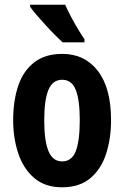

<svg xmlns="http://www.w3.org/2000/svg" viewBox="-20 -786 528 816"><path d="M452 -275Q452 -199 431.5 -134Q411 -69 365 -29.5Q319 10 243 10Q172 10 126 -29Q80 -68 58 -133Q36 -198 36 -275Q36 -358 57.5 -421.5Q79 -485 125.5 -521Q172 -557 245 -557Q340 -557 396 -484.5Q452 -412 452 -275ZM168 -273Q168 -188 186 -144Q204 -100 244 -100Q285 -100 302 -143.5Q319 -187 319 -275Q319 -361 302 -404Q285 -447 244 -447Q204 -447 186 -404.5Q168 -362 168 -273ZM257 -766Q266 -745 281 -716.5Q296 -688 312 -661.5Q328 -635 339 -619V-606H246Q233 -618 213.5 -637.5Q194 -657 173.5 -679.5Q153 -702 135.5 -722.5Q118 -743 108 -757V-766Z"/></svg>

Font: Noto Sans Armenian ExtraCondensed
Style: Bold
Weight: 700
Width: 2
Designer: Monotype Design Team
Foundry: Monotype Imaging Inc.
Version: Version 2.008; ttfautohint (v1.8.4.7-5d5b)